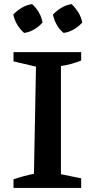

<svg xmlns="http://www.w3.org/2000/svg" viewBox="-20 -919 449 939"><path d="M46 0V-42Q72 -51 96.5 -57.5Q121 -64 146 -69L156 -593L46 -619V-664H377V-623Q355 -614 330 -607Q305 -600 278 -596V-67L377 -47V0ZM137 -899Q157 -881 170.5 -857.5Q184 -834 188 -809Q171 -789 147 -775Q123 -761 98 -758Q79 -774 64.5 -798Q50 -822 45 -848Q63 -867 86.5 -881Q110 -895 137 -899ZM330 -899Q349 -881 363.5 -857.5Q378 -834 382 -809Q365 -789 340.5 -775Q316 -761 291 -758Q271 -774 257.5 -798Q244 -822 239 -848Q257 -867 280.5 -881Q304 -895 330 -899Z"/></svg>

Font: Piazzolla Thin
Style: Bold
Weight: 700
Version: Version 2.005